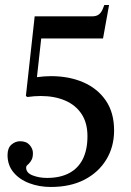

<svg xmlns="http://www.w3.org/2000/svg" viewBox="-20 -734 521 764"><path d="M182 10Q136 10 96.5 -5Q57 -20 33.5 -48.5Q10 -77 10 -117Q10 -145 25.5 -158.5Q41 -172 60 -172Q85 -172 98 -157Q111 -142 111 -125Q111 -108 106 -98.5Q101 -89 95 -83Q90 -79 87 -75.5Q84 -72 84 -67Q84 -46 110 -36Q136 -26 167 -26Q219 -26 255 -45Q291 -64 309.5 -101Q328 -138 328 -192Q328 -245 304.5 -280.5Q281 -316 239 -334Q197 -352 142 -352Q129 -352 116 -351Q103 -350 89 -348L83 -352L118 -669H347Q364 -669 374 -677Q384 -685 390 -701L395 -714H414L390 -581H144L127 -427Q142 -429 156 -430Q170 -431 183 -431Q255 -431 311.5 -406.5Q368 -382 401 -334Q434 -286 434 -215Q434 -150 403 -99Q372 -48 316 -19Q260 10 182 10Z"/></svg>

Font: Ibarra Real Nova Medium
Style: Regular
Weight: 500
Designer: Jose Maria Ribagorda & Octavio Pardo
Foundry: Jose Maria Ribagorda
Version: Version 2.000